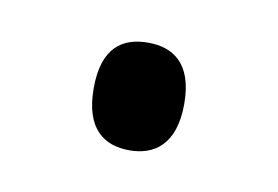

<svg xmlns="http://www.w3.org/2000/svg" viewBox="-31 -451 272 188"><g transform="rotate(10 105.0 -356.5)"><path d="M105 -303C129 -303 150 -316 150 -357C150 -398 129 -410 105 -410C80 -410 60 -398 60 -357C60 -316 80 -303 105 -303Z"/></g></svg>

Font: Noto Serif Georgian SemiCondensed Light
Style: Regular
Weight: 300
Width: 4
Designer: Monotype Design Team, Akaki Razmadze
Foundry: Google LLC
Version: Version 2.003